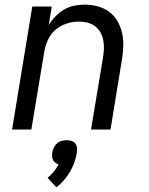

<svg xmlns="http://www.w3.org/2000/svg" viewBox="-20 -558 640 827"><path d="M32 0 119 -530H203L190 -450Q202 -470 219 -487.5Q236 -505 256.5 -517Q277 -529 300 -533.5Q323 -538 345 -538Q374 -538 401.5 -530.5Q429 -523 451 -506.5Q473 -490 486.5 -466Q500 -442 506 -415Q512 -388 511 -358.5Q510 -329 505 -300L456 0H372L424 -312Q427 -331 427.5 -350Q428 -369 424.5 -386.5Q421 -404 412 -419.5Q403 -435 389 -445.5Q375 -456 357 -460.5Q339 -465 320 -465Q303 -465 285.5 -461.5Q268 -458 251.5 -450.5Q235 -443 220.5 -431Q206 -419 196 -403.5Q186 -388 180 -371Q174 -354 171 -337L115 0ZM223 249 185 208Q200 196 212 181Q224 166 232 150Q225 148 218.5 143Q212 138 208.5 131Q205 124 204.5 115.5Q204 107 205 99Q207 88 212 77.5Q217 67 225.5 59.5Q234 52 245 49Q256 46 267 46Q278 46 288 49Q298 52 304 59.5Q310 67 311.5 77.5Q313 88 311 99Q308 120 300.5 141Q293 162 282 181Q271 200 256 217.5Q241 235 223 249Z"/></svg>

Font: Iosevka Curly Extended
Style: Italic
Weight: 400
Width: 7
Italic angle: -9°
Monospace: yes
Designer: Belleve Invis
Foundry: Belleve Invis
Version: Version 11.1.0; ttfautohint (v1.8.3)